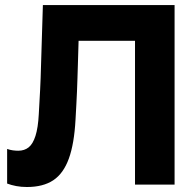

<svg xmlns="http://www.w3.org/2000/svg" viewBox="-20 -725 764 754"><path d="M85.5 9.4Q63.3 9.4 43.7 5.7Q24.1 2 8 -4.2V-140.1Q19.3 -136.1 30.3 -134.6Q41.3 -133.1 51.8 -133.1Q75.9 -133.1 92.6 -146.4Q109.2 -159.7 119.3 -191.3Q129.5 -222.9 132.3 -276.3Q135.3 -327.8 137.6 -372.9Q139.9 -418 141.1 -467.9L148.4 -705H665.6V0H510.2V-670.7L570.9 -564.9H207.4L292 -679.4L285.9 -472.4Q284.9 -443.5 284.2 -417.7Q283.6 -391.9 282.4 -367.4Q281.3 -342.9 279.9 -315.6Q278.6 -288.4 276.6 -255.7Q271.6 -160.9 250.4 -102.3Q229.2 -43.7 189.2 -17.1Q149.3 9.4 85.5 9.4Z"/></svg>

Font: TikTok Sans Light
Style: Regular
Weight: 300
Version: Version 4.000